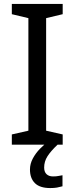

<svg xmlns="http://www.w3.org/2000/svg" viewBox="-20 -734 379 974"><path d="M298 0H40V-52L124 -71V-642L40 -662V-714H298V-662L214 -642V-71L298 -52ZM204 116Q204 138 216 149.5Q228 161 249 161Q266 161 277.5 158.5Q289 156 297 155V211Q283 215 269 217.5Q255 220 235 220Q182 220 157 195Q132 170 132 126Q132 97 146.5 70Q161 43 182.5 21Q204 -1 224 -15L272 0Q238 32 221 58.5Q204 85 204 116Z"/></svg>

Font: Noto Sans Javanese
Style: Regular
Weight: 400
Designer: Monotype Design Team
Foundry: Monotype Imaging Inc.
Version: Version 2.004